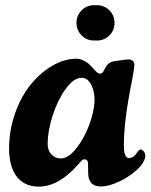

<svg xmlns="http://www.w3.org/2000/svg" viewBox="-20 -692 566 722"><path d="M334 -672.4H338.9H344.2Q372.1 -672.4 391.4 -653.1Q410.6 -633.8 410.6 -606Q410.6 -578.1 391.4 -558.8Q372.1 -539.6 344.2 -539.6Q340.3 -539.6 338.9 -540Q337.4 -539.6 334 -539.6Q306.2 -539.6 286.9 -558.8Q267.6 -578.1 267.6 -606Q267.6 -633.8 286.9 -653.1Q306.2 -672.4 334 -672.4ZM526.4 -107.4Q526.4 -83.5 497.1 -55.7Q467.8 -27.8 428.2 -9.3Q388.7 9.3 359.4 9.3Q311.5 9.3 311.5 -43Q311.5 -75.2 311 -79.6Q309.6 -92.8 298.3 -92.8Q293.5 -92.8 290 -90.6Q286.6 -88.4 281 -81.5Q275.4 -74.7 272.5 -71.8Q199.7 9.8 126 9.8Q72.3 9.8 43.2 -27.6Q14.2 -64.9 14.2 -133.8Q14.2 -202.1 36.6 -265.6Q59.1 -329.1 95 -373.5Q130.9 -418 176.5 -444.6Q222.2 -471.2 267.1 -471.2Q280.3 -471.2 293.2 -464.8Q306.2 -458.5 312.5 -453.1Q318.8 -447.8 329.6 -435.8Q340.3 -423.8 341.3 -422.9Q348.6 -415 358.4 -415Q365.7 -415 374.5 -434.1Q384.3 -455.6 404.8 -460.9Q412.6 -461.9 425 -463.9Q437.5 -465.8 446.5 -467Q455.6 -468.3 463.9 -468.3Q485.4 -468.3 485.4 -446.3Q485.4 -437.5 476.6 -390.1Q445.8 -240.2 445.8 -147Q445.8 -101.1 461.9 -98.1Q469.2 -96.2 476.8 -100.3Q484.4 -104.5 489 -109.9Q493.7 -115.2 501.5 -126Q505.9 -131.3 512.7 -128.9Q518.6 -126 522.5 -120.1Q526.4 -114.7 526.4 -107.4ZM286.6 -399.4Q256.8 -399.4 226.3 -356.7Q195.8 -314 177.5 -256.1Q159.2 -198.2 159.2 -151.4Q159.2 -126 173.6 -111.1Q188 -96.2 209 -96.2Q236.8 -96.2 266.8 -134Q296.9 -171.9 316.2 -224.1Q335.4 -276.4 335.4 -318.4Q335.4 -349.1 322.5 -374.3Q309.6 -399.4 286.6 -399.4Z"/></svg>

Font: Cooper*
Style: Bold Italic
Weight: 700
Italic angle: -7°
Designer: Owen Earl
Foundry: indestructible type*
Version: Version 0.001